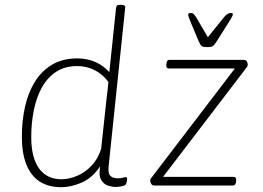

<svg xmlns="http://www.w3.org/2000/svg" viewBox="-20 -772 1094 799"><path d="M235 7Q181 7 144.5 -17Q108 -41 89.5 -88Q71 -135 71 -203Q71 -269 84 -327.5Q97 -386 125 -431.5Q153 -477 197 -503Q241 -529 302 -529Q341 -529 374.5 -515Q408 -501 435 -472L463 -740Q464 -746 467.5 -749Q471 -752 480 -752H484Q493 -752 497.5 -749Q502 -746 501 -740L432 -80Q429 -51 439 -40.5Q449 -30 470 -30Q484 -30 491.5 -32.5Q499 -35 504 -35Q507 -35 508 -33Q509 -31 509 -28Q509 -24 508 -18.5Q507 -13 505.5 -9Q504 -5 502 -3Q499 0 491.5 2Q484 4 475 5Q466 6 459 6Q447 6 429.5 0.5Q412 -5 401 -23.5Q390 -42 397 -80Q364 -31 319.5 -12Q275 7 235 7ZM236 -26Q267 -26 300.5 -40Q334 -54 361 -82.5Q388 -111 401 -153L424 -367Q426 -383 428 -399Q430 -415 431 -431Q415 -453 394.5 -467.5Q374 -482 350.5 -489.5Q327 -497 301 -497Q249 -497 212.5 -472.5Q176 -448 153.5 -406.5Q131 -365 120.5 -312Q110 -259 110 -202Q110 -116 142.5 -71Q175 -26 236 -26ZM621 0Q615 0 611.5 -4Q608 -8 606.5 -13Q605 -18 605 -21Q605 -26 607.5 -29Q610 -32 613 -36L978 -514L976 -487H683Q671 -487 672 -501L673 -509Q674 -517 677 -520Q680 -523 686 -523H995Q1001 -523 1004.5 -519.5Q1008 -516 1009.5 -511Q1011 -506 1011 -502Q1011 -498 1008.5 -494.5Q1006 -491 1003 -487L638 -9L640 -36H952Q964 -36 963 -22L962 -14Q961 -7 958 -3.5Q955 0 949 0ZM941 -718Q944 -718 946.5 -717Q949 -716 949 -712Q949 -710 945.5 -702.5Q942 -695 933 -681L883 -602Q876 -591 871 -585Q866 -579 859.5 -577.5Q853 -576 842 -576Q830 -576 824 -578Q818 -580 814.5 -585.5Q811 -591 806 -602L773 -681Q768 -693 765.5 -700.5Q763 -708 763 -710Q763 -715 766 -716.5Q769 -718 773 -718Q781 -718 785.5 -714Q790 -710 797 -699L845 -617L911 -699Q921 -711 927.5 -714.5Q934 -718 941 -718Z"/></svg>

Font: Asap Thin
Style: Italic
Weight: 250
Italic angle: -6°
Designer: Pablo Cosgaya
Foundry: Omnibus-Type
Version: Version 3.001